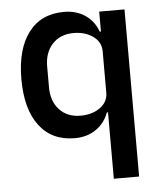

<svg xmlns="http://www.w3.org/2000/svg" viewBox="-52 -578 697 824"><g transform="rotate(-5 296.0 -166.0)"><path d="M405 -86H400Q383 -40 344.5 -14Q306 12 254 12Q155 12 101 -59.5Q47 -131 47 -260Q47 -389 101 -460.5Q155 -532 254 -532Q306 -532 344.5 -506.5Q383 -481 400 -434H405V-520H514V200H405ZM287 -82Q337 -82 371 -106.5Q405 -131 405 -171V-349Q405 -389 371 -413.5Q337 -438 287 -438Q230 -438 196 -401.5Q162 -365 162 -305V-215Q162 -155 196 -118.5Q230 -82 287 -82Z"/></g></svg>

Font: IBM Plex Sans Thai Medm
Style: Regular
Weight: 500
Designer: Mike Abbink, Paul van der Laan, Pieter van Rosmalen, Ben Mitchell, Mark Frömberg
Foundry: Bold Monday
Version: Version 1.2